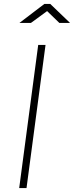

<svg xmlns="http://www.w3.org/2000/svg" viewBox="-20 -950 374 970"><path d="M280 -834H334L234 -930H204L78 -834H136L218 -894ZM173 -723 77 0H114L210 -723Z"/></svg>

Font: United Sans Thin
Style: Italic
Weight: 100
Italic angle: -8°
Designer: Pablo Impallari, Rodrigo Fuenzalida (Modified by Dan O. Williams)
Version: Version 1.000;PS 001.000;hotconv 1.0.88;makeotf.lib2.5.64775